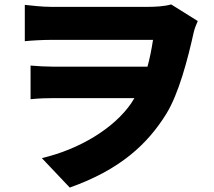

<svg xmlns="http://www.w3.org/2000/svg" viewBox="-20 -777 968 867"><path d="M753 -757C721 -748 681 -746 645 -746H212C168 -746 122 -752 92 -755V-591C121 -594 171 -597 213 -597H671C664 -552 656 -512 646 -476H220C189 -476 149 -478 118 -481V-329C157 -333 189 -334 226 -334H587L572 -310C494 -197 339 -103 169 -63L295 70C523 -11 646 -126 731 -263C787 -354 827 -506 855 -632C859 -649 866 -666 873 -682Z"/></svg>

Font: GenEiGothic-pro-Heavy
Style: Bold
Weight: 900
Designer: Ryoko NISHIZUKA (kana & ideographs); Paul D. Hunt (Latin, Greek & Cyrillic); Wenlong ZHANG (bopomofo); Sandoll Communica
Foundry: Adobe Systems Incorporated; o_tamon
Version: Version 1.000.140830